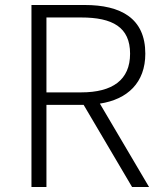

<svg xmlns="http://www.w3.org/2000/svg" viewBox="-20 -749 648 769"><path d="M166 -679H305C431 -679 501 -640 501 -534C501 -429 431 -379 305 -379H166ZM577 0 380 -334C491 -351 562 -418 562 -534C562 -676 464 -729 319 -729H106V0H166V-329H315L509 0Z"/></svg>

Font: Source Han Sans SC Light
Style: Regular
Weight: 300
Designer: Ryoko NISHIZUKA (kana & ideographs); Paul D. Hunt (Latin, Greek & Cyrillic); Wenlong ZHANG (bopomofo); Sandoll Communica
Foundry: Adobe Systems Incorporated
Version: Version 1.004;PS 1.004;hotconv 1.0.82;makeotf.lib2.5.63406